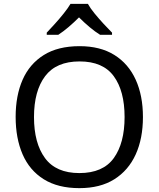

<svg xmlns="http://www.w3.org/2000/svg" viewBox="-20 -964 821 994"><path d="M720 -358Q720 -247 682.5 -164.5Q645 -82 572 -36Q499 10 391 10Q280 10 206.5 -36Q133 -82 97 -165Q61 -248 61 -359Q61 -469 97 -551Q133 -633 206.5 -679Q280 -725 392 -725Q499 -725 572 -679.5Q645 -634 682.5 -551.5Q720 -469 720 -358ZM156 -358Q156 -223 213 -145.5Q270 -68 391 -68Q513 -68 569 -145.5Q625 -223 625 -358Q625 -493 569 -569.5Q513 -646 392 -646Q271 -646 213.5 -569.5Q156 -493 156 -358ZM435 -944Q447 -922 469.5 -894.5Q492 -867 516.5 -840.5Q541 -814 560 -795V-784H498Q472 -800 444 -823.5Q416 -847 389 -874Q362 -847 335 -824Q308 -801 282 -784H222V-795Q241 -815 264.5 -841Q288 -867 310 -894.5Q332 -922 345 -944Z"/></svg>

Font: Noto Znamenny Musical Notation
Style: Regular
Weight: 400
Version: Version 1.003; ttfautohint (v1.8.4.7-5d5b)